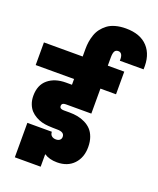

<svg xmlns="http://www.w3.org/2000/svg" viewBox="-207 -1146 1114 1350"><g transform="rotate(20 350.0 -470.5)"><path d="M265.1 -4.9V88.9H71.8V-168.9H254.9Q255.4 -148.4 267.8 -138.2Q280.3 -127.9 299.8 -127.9Q318.4 -127.9 328.6 -137Q338.9 -146 338.9 -161.1Q338.9 -196.8 285.2 -196.8Q250.5 -196.8 215.8 -199.2Q191.9 -200.7 168.9 -206.8Q146 -212.9 123.3 -225.6Q100.6 -238.3 83.7 -256.3Q66.9 -274.4 56.4 -301.8Q45.9 -329.1 45.9 -362.8Q45.9 -443.4 96.7 -485.6Q147.5 -527.8 230 -527.8H274.9V-570.8H-12.2V-740.2H277.8V-797.9Q277.8 -825.2 281.7 -850.8Q285.6 -876.5 294.9 -903.6Q304.2 -930.7 320.8 -952.6Q337.4 -974.6 360.8 -992.4Q384.3 -1010.3 419.2 -1020Q454.1 -1029.8 497.1 -1029.8Q605.5 -1029.8 661.1 -969.2Q716.8 -908.7 710.9 -801.8H533.2Q535.2 -831.5 526.6 -846.7Q518.1 -861.8 501 -861.8Q481.4 -861.8 473.6 -847.2Q465.8 -832.5 465.8 -800.8V-740.2H588.9V-570.8H472.2V-383.8H280.8Q251 -383.8 251 -360.8Q251 -338.9 282.2 -338.9H325.2Q357.4 -338.9 386.2 -333.5Q415 -328.1 442.4 -314.7Q469.7 -301.3 489.3 -280.8Q508.8 -260.3 520.5 -228Q532.2 -195.8 532.2 -154.8Q532.2 -76.2 486.3 -27.6Q440.4 21 361.8 21Q304.2 21 265.1 -4.9Z"/></g></svg>

Font: SVN-Poppins Black
Style: Regular
Weight: 900
Designer: Ninad Kale (Devanagari), Jonny Pinhorn (Latin)
Foundry: Indian Type Foundry
Version: Version 3.002 2017